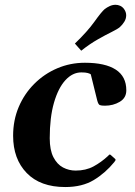

<svg xmlns="http://www.w3.org/2000/svg" viewBox="-20 -752 551 786"><path d="M327.6 -495.1Q410.6 -495.1 453.9 -467Q497.1 -439 497.1 -382.3Q497.1 -351.1 470.2 -335.2Q443.4 -319.3 409.2 -319.3Q395 -319.3 388.7 -321.8Q382.3 -324.2 377.9 -341.3L351.6 -447.8Q347.7 -450.7 339.1 -453.1Q330.6 -455.6 313 -455.6Q276.9 -455.6 247.6 -423.6Q218.3 -391.6 200.9 -331.3Q183.6 -271 183.6 -186Q183.6 -137.7 198.7 -108.4Q213.9 -79.1 238 -66.4Q262.2 -53.7 289.6 -53.7Q331.5 -53.7 363 -70.8Q394.5 -87.9 421.9 -113.3Q424.3 -116.2 426.8 -118.4Q429.2 -120.6 432.6 -118.2L450.7 -102.1Q453.1 -100.1 453.1 -97.7Q453.1 -95.2 450.9 -93Q448.7 -90.8 447.8 -88.4Q411.1 -43.5 363.8 -14.9Q316.4 13.7 247.1 13.7Q145 13.7 89.4 -43.7Q33.7 -101.1 33.7 -196.3Q33.7 -259.8 56.6 -314Q79.6 -368.2 120.4 -408.9Q161.1 -449.7 214.4 -472.4Q267.6 -495.1 327.6 -495.1ZM312.5 -544.4 286.6 -573.7Q337.9 -623 366.5 -663.1Q395 -703.1 408.2 -714.4Q417.5 -721.7 429.2 -727.1Q440.9 -732.4 453.1 -732.4Q462.4 -732.4 471.4 -728.5Q480.5 -724.6 487.3 -715.8Q496.6 -703.1 496.6 -689.5Q496.6 -675.3 488.8 -662.8Q481 -650.4 471.2 -641.6Q461.9 -633.3 437.5 -621.3Q413.1 -609.4 380.4 -590.8Q347.7 -572.3 312.5 -544.4Z"/></svg>

Font: Gelasio SemiBold
Style: Italic
Weight: 600
Italic angle: -8.5°
Designer: Eben Sorkin
Foundry: Eben Sorkin
Version: Version 1.008